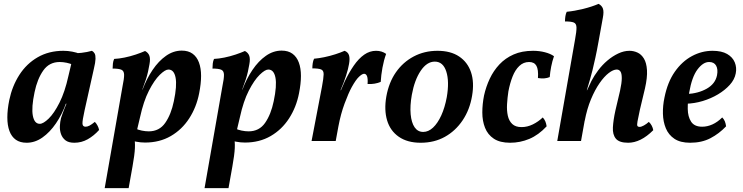

<svg xmlns="http://www.w3.org/2000/svg" viewBox="-20 -730 3845 994"><path d="M456 -467Q465 -462 470 -453Q475 -444 474.5 -425.5Q474 -407 466 -374L418 -159Q406 -105 407 -89.5Q408 -74 423 -74Q433 -74 444 -80Q455 -86 471 -99Q479 -91 485 -79.5Q491 -68 493 -57Q466 -27 434 -9Q402 9 365 9Q335 9 319 -3.5Q303 -16 296 -35.5Q289 -55 290 -77.5Q291 -100 296 -119Q300 -130 305 -145Q310 -160 316.5 -175Q323 -190 328 -202L362 -360L339 -454Q372 -453 402 -456.5Q432 -460 456 -467ZM392 -452 358 -394Q345 -401 325.5 -405Q306 -409 289 -409Q235 -409 204 -365Q173 -321 159 -253Q142 -173 150 -131Q158 -89 186 -89Q204 -89 232 -116Q260 -143 288 -198.5Q316 -254 334 -336L353 -416L394 -409L343 -193H321Q301 -137 269.5 -91Q238 -45 199.5 -18Q161 9 118 9Q84 9 62 -6.5Q40 -22 29 -51.5Q18 -81 18 -122Q18 -163 28 -212Q43 -284 80 -342Q117 -400 175 -433.5Q233 -467 308 -467Q332 -467 354.5 -462.5Q377 -458 392 -452Z M522 244 614 -281Q623 -324 622.5 -343.5Q622 -363 608.5 -369Q595 -375 563 -375Q563 -388 564.5 -401Q566 -414 571 -425Q595 -426 624.5 -432Q654 -438 682.5 -447.5Q711 -457 731 -466Q748 -457 753.5 -441Q759 -425 754 -398Q751 -380 746.5 -359.5Q742 -339 735.5 -319Q729 -299 722 -281L711 -249L674 -24Q680 2 678.5 36.5Q677 71 666 132L646 244ZM647 -7 681 -65Q694 -58 713.5 -54Q733 -50 750 -50Q805 -50 835.5 -94Q866 -138 880 -206Q897 -286 889 -328Q881 -370 852 -370Q835 -370 807 -342.5Q779 -315 751 -260.5Q723 -206 705 -123L686 -43L644 -50L696 -266H718Q739 -322 770 -368Q801 -414 839.5 -441Q878 -468 921 -468Q955 -468 977 -452Q999 -436 1010 -406.5Q1021 -377 1021 -337Q1021 -297 1011 -247Q997 -175 959.5 -117Q922 -59 864 -25.5Q806 8 731 8Q708 8 685 3.5Q662 -1 647 -7Z M1039 244 1131 -281Q1140 -324 1139.5 -343.5Q1139 -363 1125.5 -369Q1112 -375 1080 -375Q1080 -388 1081.5 -401Q1083 -414 1088 -425Q1112 -426 1141.5 -432Q1171 -438 1199.5 -447.5Q1228 -457 1248 -466Q1265 -457 1270.5 -441Q1276 -425 1271 -398Q1268 -380 1263.5 -359.5Q1259 -339 1252.5 -319Q1246 -299 1239 -281L1228 -249L1191 -24Q1197 2 1195.5 36.5Q1194 71 1183 132L1163 244ZM1164 -7 1198 -65Q1211 -58 1230.5 -54Q1250 -50 1267 -50Q1322 -50 1352.5 -94Q1383 -138 1397 -206Q1414 -286 1406 -328Q1398 -370 1369 -370Q1352 -370 1324 -342.5Q1296 -315 1268 -260.5Q1240 -206 1222 -123L1203 -43L1161 -50L1213 -266H1235Q1256 -322 1287 -368Q1318 -414 1356.5 -441Q1395 -468 1438 -468Q1472 -468 1494 -452Q1516 -436 1527 -406.5Q1538 -377 1538 -337Q1538 -297 1528 -247Q1514 -175 1476.5 -117Q1439 -59 1381 -25.5Q1323 8 1248 8Q1225 8 1202 3.5Q1179 -1 1164 -7Z M1764 -467Q1782 -460 1787 -443.5Q1792 -427 1787 -399Q1783 -374 1771.5 -338Q1760 -302 1743 -263H1745L1765 -309Q1787 -355 1812 -391Q1837 -427 1865.5 -447Q1894 -467 1927 -467Q1957 -467 1979 -451Q1967 -418 1960 -379.5Q1953 -341 1951 -306Q1937 -300 1919.5 -297Q1902 -294 1883 -295Q1885 -324 1880 -336Q1875 -348 1865 -348Q1855 -348 1838.5 -332.5Q1822 -317 1801 -279Q1784 -248 1764 -194Q1744 -140 1732 -76L1718 0H1593L1647 -282Q1655 -325 1655.5 -345Q1656 -365 1642.5 -370.5Q1629 -376 1597 -376Q1597 -389 1599 -402.5Q1601 -416 1606 -426Q1630 -428 1659 -434Q1688 -440 1716 -449Q1744 -458 1764 -467Z M2158 9Q2089 9 2044.5 -22Q2000 -53 1984 -107Q1968 -161 1980 -230Q1993 -303 2029.5 -355.5Q2066 -408 2121.5 -437.5Q2177 -467 2245 -467Q2313 -467 2357 -437.5Q2401 -408 2418.5 -356Q2436 -304 2424 -234Q2412 -162 2375 -107Q2338 -52 2283 -21.5Q2228 9 2158 9ZM2171 -47Q2198 -47 2222 -69.5Q2246 -92 2264.5 -132.5Q2283 -173 2293 -227Q2307 -308 2290.5 -359.5Q2274 -411 2231 -411Q2190 -411 2158 -363.5Q2126 -316 2112 -239Q2102 -182 2106 -138.5Q2110 -95 2126.5 -71Q2143 -47 2171 -47Z M2621 9Q2568 9 2536.5 -12Q2505 -33 2491 -68.5Q2477 -104 2477 -147.5Q2477 -191 2486 -236Q2496 -281 2515.5 -322.5Q2535 -364 2565.5 -396.5Q2596 -429 2639 -448Q2682 -467 2740 -467Q2772 -467 2801 -459.5Q2830 -452 2848 -439Q2839 -413 2833.5 -385Q2828 -357 2826 -331Q2800 -320 2765 -326Q2768 -370 2757 -389.5Q2746 -409 2719 -409Q2690 -409 2668.5 -388.5Q2647 -368 2633.5 -333.5Q2620 -299 2612 -257Q2607 -224 2605 -191Q2603 -158 2609 -131Q2615 -104 2632 -88Q2649 -72 2680 -72Q2710 -72 2738.5 -86Q2767 -100 2790 -122Q2799 -112 2803.5 -101Q2808 -90 2810 -76Q2768 -31 2720.5 -11Q2673 9 2621 9Z M2865 0 2957 -525Q2965 -568 2964.5 -588Q2964 -608 2950.5 -613.5Q2937 -619 2905 -619Q2905 -632 2907 -645.5Q2909 -659 2914 -669Q2955 -673 2999.5 -684Q3044 -695 3079 -710Q3096 -701 3101.5 -685Q3107 -669 3101 -638Q3088 -567 3079 -516.5Q3070 -466 3062 -430Q3054 -394 3047.5 -367Q3041 -340 3033.5 -315Q3026 -290 3018 -263L3035 -262L2988 0ZM3239 -467Q3260 -467 3280 -458Q3300 -449 3313.5 -427Q3327 -405 3329.5 -367Q3332 -329 3319 -272L3293 -163Q3284 -121 3280.5 -102Q3277 -83 3280 -78Q3283 -73 3291 -73Q3300 -73 3313.5 -80.5Q3327 -88 3339 -99Q3348 -91 3354 -79.5Q3360 -68 3362 -56Q3329 -23 3296.5 -7Q3264 9 3232 9Q3186 9 3168.5 -12Q3151 -33 3153 -70.5Q3155 -108 3166 -158L3190 -260Q3199 -301 3199 -325.5Q3199 -350 3192 -360Q3185 -370 3173 -370Q3155 -370 3131.5 -352Q3108 -334 3084 -299.5Q3060 -265 3039.5 -216Q3019 -167 3007 -104L3002 -226L3042 -311Q3056 -338 3077 -366Q3098 -394 3124.5 -416.5Q3151 -439 3180.5 -453Q3210 -467 3239 -467Z M3553 9Q3502 9 3471.5 -11.5Q3441 -32 3427 -66Q3413 -100 3412 -141.5Q3411 -183 3420 -225Q3436 -305 3473.5 -358.5Q3511 -412 3562 -439.5Q3613 -467 3669 -467Q3716 -467 3744.5 -450.5Q3773 -434 3784 -407Q3795 -380 3789 -350Q3783 -318 3758 -290.5Q3733 -263 3697 -241.5Q3661 -220 3618 -207Q3575 -194 3531 -193L3534 -243Q3595 -246 3639 -271Q3683 -296 3692 -340Q3698 -371 3687.5 -390Q3677 -409 3651 -409Q3620 -409 3591 -370.5Q3562 -332 3548 -251Q3540 -207 3540.5 -166.5Q3541 -126 3558 -100Q3575 -74 3615 -74Q3642 -74 3668.5 -86Q3695 -98 3719 -122Q3728 -113 3732.5 -102Q3737 -91 3739 -76Q3703 -38 3658 -14.5Q3613 9 3553 9Z"/></svg>

Font: Vollkorn SemiBold
Style: Italic
Weight: 600
Italic angle: -11°
Designer: Friedrich Althausen
Foundry: Friedrich Althausen
Version: Version 5.000